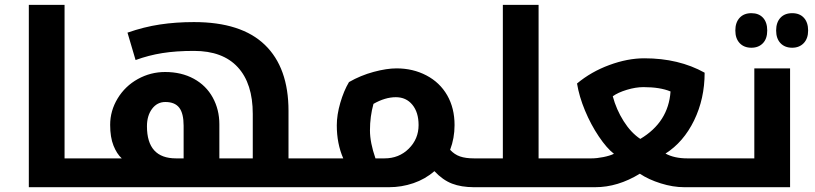

<svg xmlns="http://www.w3.org/2000/svg" viewBox="-20 -780 3397 800"><path d="M374 -120.1Q378.9 -120.1 378.9 -116.2V-4.9Q378.9 0 374 0H100.1V-759.8H249V-120.1Z M1307.1 -120.1Q1312 -120.1 1312 -116.2V-4.9Q1312 0 1307.1 0H364.3Q359.4 0 359.4 -4.9V-116.2Q359.4 -120.1 364.3 -120.1H487.3Q466.8 -138.7 452.9 -173.3Q439 -208 439 -259.8Q439 -318.4 470.2 -369.9Q501.5 -421.4 554.4 -450.7Q607.4 -480 668 -480Q735.8 -480 787.4 -451.9Q838.9 -423.8 866.5 -373.5Q894 -323.2 894 -262.2V-120.1H1033.2V-305.2Q1033.2 -432.1 970.7 -500Q908.2 -567.9 788.1 -567.9Q713.4 -567.9 656.5 -558.8Q599.6 -549.8 544.9 -529.8L511.2 -644Q580.1 -668 646.5 -678Q712.9 -688 788.1 -688Q985.4 -688 1083.7 -593Q1182.1 -498 1182.1 -317.9V-120.1ZM745.1 -120.1V-255.9Q745.1 -307.6 726.8 -331.3Q708.5 -355 668.9 -355Q634.8 -355 613.5 -326.4Q592.3 -297.9 592.3 -253.9Q592.3 -120.1 713.4 -120.1Z M1410.2 -120.1Q1383.3 -181.6 1383.3 -257.8Q1383.3 -301.3 1397.9 -351.6Q1412.6 -401.9 1434.1 -438Q1482.4 -465.8 1536.9 -480.5Q1591.3 -495.1 1632.3 -495.1Q1700.7 -495.1 1756.6 -465.8Q1812.5 -436.5 1843.3 -383.1Q1874 -329.6 1874 -258.8Q1874 -204.1 1855.5 -155.8Q1873.5 -136.2 1896.7 -128.2Q1919.9 -120.1 1955.1 -120.1H1960.4Q1965.3 -120.1 1965.3 -116.2V-4.9Q1965.3 0 1960.4 0H1955.1Q1902.3 0 1863.5 -14.9Q1824.7 -29.8 1790 -66.9Q1752 -33.7 1702.6 -16.8Q1653.3 0 1601.1 0H1297.4Q1292.5 0 1292.5 -4.9V-116.2Q1292.5 -120.1 1297.4 -120.1ZM1521.5 -236.8Q1521.5 -186 1544.4 -120.1H1582Q1642.6 -120.1 1683.3 -160.6Q1724.1 -201.2 1724.1 -258.8Q1724.1 -312 1698.2 -343.5Q1672.4 -375 1629.4 -375Q1584.5 -375 1536.1 -347.2Q1521.5 -294.4 1521.5 -236.8Z M1950.2 0Q1945.3 0 1945.3 -4.9V-116.2Q1945.3 -120.1 1950.2 -120.1H2075.2V-759.8H2224.1V-120.1H2354Q2358.9 -120.1 2358.9 -116.2V-4.9Q2358.9 0 2354 0Z M2958 -120.1Q2962.9 -120.1 2962.9 -116.2V-4.9Q2962.9 0 2958 0H2831.1Q2784.2 0 2733.4 -15.9Q2682.6 -31.7 2646 -56.2Q2554.2 0 2460 0H2344.2Q2339.4 0 2339.4 -4.9V-116.2Q2339.4 -120.1 2344.2 -120.1H2444.3Q2466.8 -120.1 2493.9 -125.5Q2521 -130.9 2538.1 -139.2Q2508.3 -162.1 2475.1 -211.4Q2441.9 -260.7 2417.5 -319.3Q2393.1 -377.9 2384.3 -432.1Q2442.9 -481 2518.8 -509Q2594.7 -537.1 2665 -537.1Q2808.1 -537.1 2916 -477.1Q2916 -368.7 2872.1 -278.3Q2828.1 -188 2752.9 -140.1Q2790 -120.1 2843.3 -120.1ZM2647.9 -201.2Q2765.1 -271 2773.9 -398.9Q2730.5 -417 2661.1 -417Q2628.9 -417 2591.8 -405.8Q2554.7 -394.5 2533.2 -378.9Q2547.9 -323.7 2578.4 -275.4Q2608.9 -227.1 2647.9 -201.2Z M2948.2 0Q2943.4 0 2943.4 -4.9V-116.2Q2943.4 -120.1 2948.2 -120.1H3123V-495.1H3272V0ZM3110.8 -581.1Q3080.1 -581.1 3062 -600.3Q3043.9 -619.6 3043.9 -652.8Q3043.9 -686.5 3061.8 -705.8Q3079.6 -725.1 3110.8 -725.1Q3141.6 -725.1 3159.2 -706.1Q3176.8 -687 3176.8 -652.8Q3176.8 -618.7 3158.7 -599.9Q3140.6 -581.1 3110.8 -581.1ZM3280.8 -581.1Q3250 -581.1 3231.9 -600.3Q3213.9 -619.6 3213.9 -652.8Q3213.9 -686.5 3231.7 -705.8Q3249.5 -725.1 3280.8 -725.1Q3312 -725.1 3329.6 -705.8Q3347.2 -686.5 3347.2 -652.8Q3347.2 -619.6 3328.9 -600.3Q3310.5 -581.1 3280.8 -581.1Z"/></svg>

Font: Droid Arabic Kufi
Style: Bold
Weight: 700
Designer: Pascal Zoghbi
Foundry: Irfont.ir
Version: Version 1.00 February 28, 2013, initial release